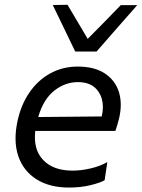

<svg xmlns="http://www.w3.org/2000/svg" viewBox="-20 -792 608 822"><path d="M276 11Q192.5 11 136.5 -24.2Q80.5 -59.5 58.5 -123Q46.5 -158 46.5 -199.5Q46.5 -233.5 54.5 -271.5Q69.5 -343 106 -396Q142.5 -449 195.5 -478Q248.5 -507 313 -507Q384 -507 428.5 -477.8Q473 -448.5 489 -398.5Q497 -372.5 497 -343.5Q497 -316 490 -286Q487 -272.5 482.5 -258Q478 -243.5 474 -231.5H131Q129.5 -217.5 129.5 -204Q129.5 -144 165 -107Q208 -61.5 290.5 -61.5Q327 -61.5 367.2 -70.8Q407.5 -80 439.5 -98L428 -20.5Q409.5 -9.5 367.2 0.8Q325 11 276 11ZM313.5 -440.5Q259 -440.5 212.5 -404Q166 -367.5 143.5 -291L415.5 -293.5L416 -295Q420.5 -315.5 420.5 -334Q420.5 -371 402 -399Q374.5 -440.5 313.5 -440.5ZM302 -571.5Q278 -621 254 -671Q230 -721 206 -770.5L269 -771.5Q290.5 -735.5 312.2 -698.8Q334 -662 355.5 -625.5Q391.5 -662 426.8 -697.8Q462 -733.5 497 -770H567.5Q523 -719 480 -670.5Q437 -621.5 393.5 -571.5Z"/></svg>

Font: Heraclito
Style: Italic
Weight: 400
Italic angle: -12°
Designer: Kostas Bartsokas (font) & Cristiano Sobral (main changes)
Foundry: Kostas Bartsokas (font) & Cristiano Sobral (main changes)
Version: Version 1.00;July 8, 2020;FontCreator 13.0.0.2655 64-bit